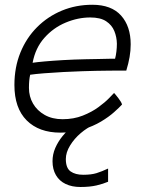

<svg xmlns="http://www.w3.org/2000/svg" viewBox="-20 -554 588 786"><path d="M422.5 136V190Q403 198.5 375.5 205Q348 211.5 309 211.5Q274.5 211.5 248.8 199.2Q223 187 209 163Q195 139 195 106Q195 78 206.2 52Q217.5 26 236.2 3Q255 -20 278.2 -37.5Q301.5 -55 325.5 -65L362.5 -42Q337 -31.5 310.5 -9Q284 13.5 266.8 41.8Q249.5 70 249.5 97Q249.5 134 269 147.8Q288.5 161.5 320.5 161.5Q353.5 161.5 375.2 154.8Q397 148 422.5 136ZM479.5 -126Q468.5 -114 447 -94.8Q425.5 -75.5 393.8 -56.5Q362 -37.5 320.2 -24.2Q278.5 -11 227.5 -11Q139.5 -11 89.2 -61.2Q39 -111.5 39 -206Q39 -278.5 63.5 -338.8Q88 -399 131.8 -442.8Q175.5 -486.5 233.2 -510.5Q291 -534.5 358 -534.5Q436 -534.5 475.5 -490.5Q515 -446.5 515 -372.5Q515 -346.5 510.5 -320.5Q506 -294.5 497 -265Q493 -265 474.5 -265Q456 -265 429 -264.8Q402 -264.5 372.8 -264Q343.5 -263.5 317.5 -262.5Q282.5 -261.5 240.2 -259.2Q198 -257 160.5 -254Q123 -251 103.5 -248Q98.5 -226.5 98.5 -194Q98.5 -159 115.2 -130Q132 -101 163 -83.5Q194 -66 236 -66Q282 -66 319 -80.8Q356 -95.5 383.2 -115.5Q410.5 -135.5 426.8 -152.5Q443 -169.5 447 -173.5Q449.5 -171 454.2 -165.2Q459 -159.5 464.5 -152.2Q470 -145 474.2 -138.2Q478.5 -131.5 479.5 -126ZM113.5 -297Q129.5 -299.5 162.5 -302.5Q195.5 -305.5 239.2 -308Q283 -310.5 330.5 -311.5Q358.5 -312 385 -312.5Q411.5 -313 430 -313.5Q448.5 -314 451 -313.5Q454.5 -326 456.5 -342.8Q458.5 -359.5 458.5 -375Q458 -402.5 448 -427Q438 -451.5 414.5 -467Q391 -482.5 349.5 -482.5Q299 -482.5 248.8 -461.5Q198.5 -440.5 161.8 -399.2Q125 -358 113.5 -297Z"/></svg>

Font: Grandstander Thin ExtraLight
Style: Italic
Weight: 250
Italic angle: -15°
Version: Version 1.200